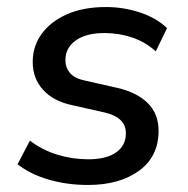

<svg xmlns="http://www.w3.org/2000/svg" viewBox="-20 -517 536 546"><path d="M230 9Q170 9 117.5 -6.5Q65 -22 30 -50L65 -117Q101 -90 143.5 -77Q186 -64 231 -64Q282 -64 310 -83.5Q338 -103 338 -138Q338 -183 278 -197L185 -218Q132 -229 102.5 -261.5Q73 -294 73 -341Q73 -385 98 -420Q123 -455 169.5 -476Q216 -497 282 -497Q331 -497 378 -481.5Q425 -466 455 -437L423 -371Q393 -398 355.5 -410.5Q318 -423 277 -423Q225 -423 195.5 -402Q166 -381 166 -346Q166 -325 179 -309.5Q192 -294 221 -288L314 -267Q370 -254 400.5 -223.5Q431 -193 431 -145Q431 -72 375.5 -31.5Q320 9 230 9Z"/></svg>

Font: Nunito Sans SemiBold
Style: Italic
Weight: 600
Italic angle: -9°
Designer: Vernon Adams
Foundry: Vernon Adams
Version: Version 3.006; ttfautohint (v1.8.3)